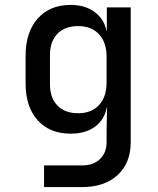

<svg xmlns="http://www.w3.org/2000/svg" viewBox="-20 -580 640 780"><path d="M159 180V92H314Q359 92 386 66.5Q413 41 413 -3V-49L415 -144H414Q404 -93 365.5 -65Q327 -37 267 -37Q182 -37 133 -91.5Q84 -146 84 -241V-354Q84 -449 133 -504.5Q182 -560 267 -560Q325 -560 363.5 -532Q402 -504 413 -455H414V-550H511V-2Q511 82 458 131Q405 180 314 180ZM298 -120Q351 -120 382 -153Q413 -186 413 -246V-349Q413 -408 382 -441Q351 -474 298 -474Q243 -474 213 -442.5Q183 -411 183 -357V-237Q183 -183 213 -151.5Q243 -120 298 -120Z"/></svg>

Font: JetBrainsMono NFM Medium
Style: Regular
Weight: 500
Monospace: yes
Designer: Philipp Nurullin, Konstantin Bulenkov
Foundry: JetBrains
Version: Version 2.304; ttfautohint (v1.8.4.7-5d5b);Nerd Fonts 3.3.0